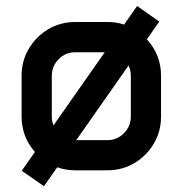

<svg xmlns="http://www.w3.org/2000/svg" viewBox="-20 -581 623 655"><path d="M53.7 -323.2Q53.7 -373.5 78.4 -415Q103 -456.5 144.5 -481.2Q186 -505.9 236.3 -505.9H346.7Q378.4 -505.9 403.3 -497.1L447.8 -560.5L523.4 -507.3L481 -446.8Q529.3 -394 529.3 -323.2V-182.6Q529.3 -132.3 504.6 -90.8Q480 -49.3 438.5 -24.7Q397 0 346.7 0H236.3Q204.1 0 175.3 -10.3L129.9 54.2L54.2 1.5L99.1 -62.5Q53.7 -114.7 53.7 -182.6ZM156.7 -183.6Q156.7 -167.5 162.6 -153.3L337.4 -402.8H236.3Q203.6 -402.8 180.2 -379.2Q156.7 -355.5 156.7 -322.3ZM346.7 -103Q379.9 -103 403.1 -126.7Q426.3 -150.4 426.3 -183.6V-322.3Q426.3 -341.8 418.5 -357.4L240.2 -103Z"/></svg>

Font: Anta
Style: Regular
Weight: 400
Designer: Sergej Lebedev
Foundry: Sergej Lebedev
Version: Version 1.000; ttfautohint (v1.8.4.7-5d5b)